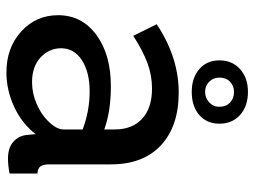

<svg xmlns="http://www.w3.org/2000/svg" viewBox="-118 -672 800 604"><g transform="rotate(90 282.0 -370.0)"><path d="M269 -750Q314 -750 341.6 -725.3Q369.1 -700.7 369.1 -660.2Q369.1 -620.6 341.8 -596.9Q314.5 -573.2 269 -573.2Q225.1 -573.2 197.5 -596.9Q169.9 -620.6 169.9 -660.2Q169.9 -700.7 197.5 -725.3Q225.1 -750 269 -750ZM224.1 -660.2Q224.1 -641.1 237.1 -628.2Q250 -615.2 269 -615.2Q288.1 -615.2 302 -628.2Q315.9 -641.1 315.9 -660.2Q315.9 -681.2 302.7 -693.6Q289.6 -706.1 269 -706.1Q250 -706.1 237.1 -693.6Q224.1 -681.2 224.1 -660.2ZM27.8 -152.8Q27.8 -227.5 89.8 -273.2Q151.9 -318.8 251 -318.8Q330.6 -318.8 387.2 -297.9V-331.1Q387.2 -386.2 353.5 -417.2Q319.8 -448.2 258.8 -448.2Q216.8 -448.2 177.7 -433.6Q138.7 -418.9 92.8 -389.2L56.2 -462.9Q160.2 -532.2 271 -532.2Q377 -532.2 437 -476.3Q497.1 -420.4 497.1 -318.8V-124Q497.1 -105.5 503.7 -96.9Q510.3 -88.4 525.9 -87.9V0Q499.5 4.9 479 4.9Q445.8 4.9 427 -11.2Q408.2 -27.3 404.8 -51.8L401.9 -82Q368.2 -38.6 315.7 -14.4Q263.2 9.8 208 9.8Q129.9 9.8 78.9 -36.9Q27.8 -83.5 27.8 -152.8ZM360.8 -121.1Q387.2 -147.5 387.2 -169.9V-230Q329.6 -252 267.1 -252Q206.5 -252 169.2 -227.5Q131.8 -203.1 131.8 -162.1Q131.8 -125 160.4 -97.9Q189 -70.8 238.8 -70.8Q272.9 -70.8 306.2 -85Q339.4 -99.1 360.8 -121.1Z"/></g></svg>

Font: Rawline SemiBold
Style: Regular
Weight: 600
Designer: Matt McInerney, Pablo Impallari, Rodrigo Fuenzalida
Foundry: Matt McInerney, Pablo Impallari, Rodrigo Fuenzalida
Version: Version 4.020;PS 004.020;hotconv 1.0.88;makeotf.lib2.5.64775